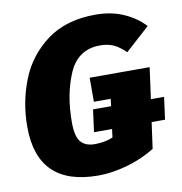

<svg xmlns="http://www.w3.org/2000/svg" viewBox="-82 -793 844 889"><g transform="rotate(-10 340.0 -348.0)"><path d="M658 -181H595L578 -58Q519 -21 447 -0.5Q375 20 310 20Q24 20 24 -259Q24 -374 65 -478Q106 -582 196 -649Q286 -716 425 -716Q499 -716 557.5 -690Q616 -664 654 -622L540 -519Q512 -547 485 -559.5Q458 -572 421 -572Q317 -572 274 -473.5Q231 -375 231 -243Q231 -178 252.5 -152Q274 -126 319 -126Q366 -126 404 -142L409 -181H324L338 -286H423L427 -320H348V-433H630L610 -286H672Z"/></g></svg>

Font: FiraGO Heavy
Style: Italic
Weight: 900
Italic angle: -8°
Designer: bBox Type GmbH
Foundry: bBox Type GmbH
Version: Version 1.001